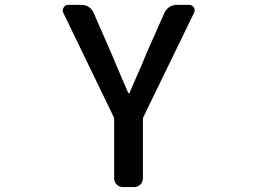

<svg xmlns="http://www.w3.org/2000/svg" viewBox="-20 -756 1040 776"><path d="M476.6 0Q461.9 0 451.7 -10.3Q441.4 -20.5 441.4 -35.2V-274.4Q441.4 -279.3 439.5 -283.2L235.4 -705.1Q233.4 -710 233.4 -714.8Q233.4 -719.7 237.3 -725.6Q243.2 -736.3 254.9 -736.3H309.6Q326.2 -736.3 339.4 -727.5Q352.5 -718.8 358.4 -704.1L429.7 -541Q478.5 -424.8 498 -380.9Q499 -378.9 501 -378.9Q502.9 -378.9 503.9 -380.9Q507.8 -391.6 533.7 -450.2Q559.6 -508.8 572.3 -541L644.5 -704.1Q651.4 -718.8 664.6 -727.5Q677.7 -736.3 693.4 -736.3H745.1Q756.8 -736.3 763.7 -725.6Q766.6 -720.7 766.6 -714.8Q766.6 -710 764.6 -705.1L559.6 -283.2Q557.6 -279.3 557.6 -274.4V-35.2Q557.6 -20.5 547.4 -10.3Q537.1 0 523.4 0Z"/></svg>

Font: Gen Jyuu Gothic L Monospace Medium
Style: Regular
Weight: 500
Designer: [Source Han Sans]
Ryoko NISHIZUKA  (kana & ideographs); Paul D. Hunt (Latin, Greek & Cyrillic); Wenlong ZHANG  (bopomofo
Version: Version 1.002.20150607